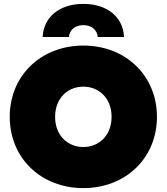

<svg xmlns="http://www.w3.org/2000/svg" viewBox="-20 -950 856 986"><path d="M408 16C625 16 786 -138 786 -350C786 -562 625 -716 408 -716C191 -716 30 -562 30 -350C30 -138 191 16 408 16ZM408 -195C329 -195 263 -253 263 -350C263 -447 329 -505 408 -505C487 -505 553 -447 553 -350C553 -253 487 -195 408 -195ZM199 -760H334C337 -797 367 -821 408 -821C449 -821 479 -797 482 -760H617C612 -865 528 -930 408 -930C288 -930 204 -865 199 -760Z"/></svg>

Font: Chess Sans Black
Style: Regular
Weight: 900
Designer: Wolf Bōese
Foundry: Wolf Bōese
Version: Version 7.223;Glyphs 3.3 (3306)